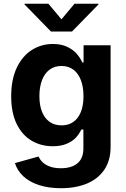

<svg xmlns="http://www.w3.org/2000/svg" viewBox="-20 -787 672 1023"><path d="M59.6 82 185.5 46.9Q192.9 64 207.5 77.9Q222.2 91.8 246.3 100.6Q270.5 109.4 304.2 109.4Q361.3 109.4 392.8 83Q424.3 56.6 424.3 3.9V-96.7H413.1Q401.9 -72.3 383.1 -52.5Q364.3 -32.7 333.7 -20.3Q303.2 -7.8 261.7 -7.8Q198.7 -7.8 148.4 -37.4Q98.1 -66.9 68.8 -126.7Q39.6 -186.5 39.6 -273.9Q39.6 -363.3 69.3 -426Q99.1 -488.8 149.7 -520.8Q200.2 -552.7 262.2 -552.7Q305.2 -552.7 336.7 -538.1Q368.2 -523.4 387.7 -501.5Q407.2 -479.5 418.9 -454.1H425.3V-545.9H569.3V-4.4Q569.3 67.9 535.9 117.2Q502.4 166.5 442.9 191.2Q383.3 215.8 305.2 215.8Q238.3 215.8 187.3 199Q136.2 182.1 104 151.9Q71.8 121.6 59.6 82ZM424.8 -274.9Q424.8 -323.2 411.1 -359.6Q397.5 -396 371.1 -415.8Q344.7 -435.5 307.6 -435.5Q270 -435.5 243.4 -415.3Q216.8 -395 203.4 -358.6Q189.9 -322.3 189.9 -274.9Q189.9 -227.1 203.6 -192.1Q217.3 -157.2 243.7 -138.2Q270 -119.1 307.6 -119.1Q363.3 -119.1 394 -160.2Q424.8 -201.2 424.8 -274.9ZM307.6 -684.1 377 -767.1H504.9V-763.7L363.8 -619.1H251.5L110.4 -763.7V-767.1H237.8Z"/></svg>

Font: Inter RS Variable
Style: Regular
Weight: 400
Designer: Rasmus Andersson (customised by Maria Ramos and Noel Pretorius)
Foundry: rsms
Version: Version 3.001;Glyphs 3.2.3 (3260)